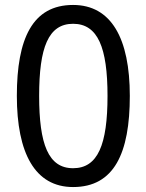

<svg xmlns="http://www.w3.org/2000/svg" viewBox="-20 -745 591 775"><path d="M275 10C441 10 504 -127 504 -358C504 -590 429 -725 275 -725C111 -725 48 -589 48 -358C48 -127 121 10 275 10ZM275 -66C175 -66 138 -163 138 -358C138 -553 175 -649 275 -649C375 -649 414 -553 414 -358C414 -161 375 -66 275 -66Z"/></svg>

Font: Noto Sans Gurmukhi UI
Style: Regular
Weight: 400
Designer: Jelle Bosma - Monotype Design Team
Foundry: Monotype Imaging Inc.
Version: Version 2.004